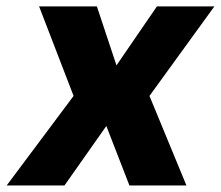

<svg xmlns="http://www.w3.org/2000/svg" viewBox="-47 -565 673 585"><path d="M248.2 -545.5H72.1L177.2 -272.7L-26.6 0H149.5L277 -181.1L347.3 0H521L408.4 -272.7L606.2 -545.5H431.1L307.9 -365.8Z"/></svg>

Font: TID UI Extra Bold
Style: Italic
Weight: 800
Italic angle: -9.39999°
Designer: The TID Project Authors
Foundry: Bakken & Bæck
Version: Version 1.001;hotconv 1.0.109;makeotfexe 2.5.65596